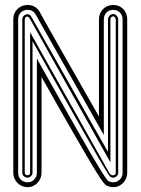

<svg xmlns="http://www.w3.org/2000/svg" viewBox="-20 -769 581 790"><path d="M150.9 -58.1Q150.9 -46.4 146.6 -35.8Q142.3 -25.1 134.6 -17Q127 -8.8 116.6 -3.9Q106.2 1 93.8 1Q81.3 1 70.6 -3.5Q59.8 -8.1 51.9 -16.1Q43.9 -24.2 39.3 -34.9Q34.7 -45.7 34.7 -58.1V-689.5Q34.7 -707.8 43.5 -721.6Q52.2 -735.4 66.9 -742.4V-742.7L69.3 -743.7Q80.6 -748.5 93.8 -748.5Q111.3 -748.5 124.3 -740.4Q137.2 -732.2 144.3 -718.5Q144.8 -717.5 145.8 -715.7Q146.7 -713.9 149.9 -708Q153.1 -702.1 159.5 -690.6Q166 -679 177.5 -658.6Q189 -638.2 206.4 -607.4Q223.9 -576.7 249.1 -532.1Q274.4 -487.5 308.5 -427.7Q342.5 -367.9 387.2 -289.6V-689.5Q387.2 -702.1 391.7 -713Q396.2 -723.9 404.1 -731.8Q411.9 -739.7 422.7 -744.1Q433.6 -748.5 446.3 -748.5Q459 -748.5 469.5 -744Q480 -739.5 487.5 -731.4Q495.1 -723.4 499.3 -712.6Q503.4 -701.9 503.4 -689.5V-58.1Q503.4 -46.4 499.1 -35.8Q494.9 -25.1 487.2 -17Q479.5 -8.8 469.1 -3.9Q458.7 1 446.3 1Q432.4 1 420.4 -4.6Q417.7 -5.6 414.8 -7.8Q411.9 -10 406.6 -16.4Q401.4 -22.7 393.1 -35Q384.8 -47.4 371.6 -68.8Q358.4 -90.3 339.5 -122.7Q320.6 -155 293.8 -201.3Q267.1 -247.6 231.8 -309.4Q196.5 -371.3 150.9 -452.1ZM54.7 -58.1Q54.7 -49.3 57.6 -42.1Q60.5 -34.9 65.7 -29.8Q70.8 -24.7 78 -21.9Q85.2 -19 93.8 -19Q102.1 -19 109 -22.2Q116 -25.4 121.1 -30.8Q126.2 -36.1 129 -43.2Q131.8 -50.3 131.8 -58.1V-527.8Q173.6 -453.6 207.4 -393.4Q241.2 -333.3 268.4 -285.4Q295.7 -237.5 316.7 -200.8Q337.6 -164.1 353.6 -136.7Q369.6 -109.4 381.1 -90.5Q392.6 -71.5 400.5 -58.8Q408.4 -46.1 413.5 -39.1Q418.5 -32 421.6 -28.3Q424.8 -24.7 426.6 -23.6Q428.5 -22.5 430.2 -22Q437.5 -19 446.3 -19Q454.6 -19 461.5 -22.2Q468.5 -25.4 473.6 -30.8Q478.8 -36.1 481.6 -43.2Q484.4 -50.3 484.4 -58.1V-689.5Q484.4 -697.8 481.6 -704.8Q478.8 -711.9 473.6 -717.2Q468.5 -722.4 461.5 -725.5Q454.6 -728.5 446.3 -728.5Q437.7 -728.5 430.5 -725.7Q423.3 -722.9 418.2 -717.8Q413.1 -712.6 410.2 -705.4Q407.2 -698.2 407.2 -689.5V-213.6Q355.2 -305.2 315.7 -375.1Q276.1 -445.1 246.8 -496.9Q217.5 -548.8 197.3 -584.5Q177 -620.1 163.8 -643.6Q150.6 -667 143.3 -680.1Q136 -693.1 132.4 -699.5Q128.9 -705.8 127.9 -707.4Q127 -709 126.7 -709.7Q121.8 -718.3 113.3 -723.4Q104.7 -728.5 93.8 -728.5Q85.2 -728.5 78 -725.7Q70.8 -722.9 65.7 -717.8Q60.5 -712.6 57.6 -705.4Q54.7 -698.2 54.7 -689.5ZM71.8 -689.5Q71.8 -693.6 73.5 -697.4Q75.2 -701.2 78.1 -704.1Q81.1 -707 85.1 -708.7Q89.1 -710.4 93.8 -710.4Q98.4 -710.4 101.9 -707.9Q105.5 -705.3 108.2 -701.2Q108.4 -700.7 109 -699.7Q109.6 -698.7 111.8 -694.9Q114 -691.2 118.4 -683.5Q122.8 -675.8 130.5 -662.2Q138.2 -648.7 149.9 -627.9Q161.6 -607.2 178.7 -577.1Q195.8 -547.1 218.8 -506.6Q241.7 -466.1 271.7 -413.1Q301.8 -360.1 339.6 -293.3Q377.4 -226.6 424.3 -144V-689.5Q424.3 -693.6 426.1 -697.5Q428 -701.4 431.2 -704.6Q434.3 -707.8 438.2 -709.6Q442.1 -711.4 446.3 -711.4Q450 -711.4 453.6 -709.4Q457.3 -707.3 460.1 -704.1Q462.9 -700.9 464.6 -697Q466.3 -693.1 466.3 -689.5V-58.1Q466.3 -54 464.5 -50.3Q462.6 -46.6 459.7 -43.9Q456.8 -41.3 453.2 -39.7Q449.7 -38.1 446.3 -38.1Q441.2 -38.1 436.5 -40Q435.5 -40.3 434.3 -41.1Q433.1 -42 430.3 -45.7Q427.5 -49.3 422.7 -56.9Q418 -64.5 409.7 -78Q401.4 -91.6 389.3 -112.4Q377.2 -133.3 359.9 -163.6Q342.5 -193.8 319.3 -234.5Q296.1 -275.1 266 -328.6Q235.8 -382.1 198.1 -449.2Q160.4 -516.4 113.8 -599.4V-58.1Q113.8 -54 111.9 -50.3Q110.1 -46.6 107.2 -43.9Q104.2 -41.3 100.7 -39.7Q97.2 -38.1 93.8 -38.1Q89.6 -38.1 85.7 -39.6Q81.8 -41 78.6 -43.6Q75.4 -46.1 73.6 -49.9Q71.8 -53.7 71.8 -58.1ZM434.3 -100.8 103.3 -691.4Q101.1 -694.6 98.8 -697.6Q96.4 -700.7 92.5 -700.7Q85.7 -700.7 83.7 -696.2Q81.8 -691.7 81.8 -685.3V-58.1Q81.8 -52.7 85.4 -50.4Q89.1 -48.1 93.8 -48.1Q99.1 -48.1 101.4 -51.1Q103.8 -54.2 103.8 -58.1V-636.5L431.2 -54.9Q431.9 -53.5 434 -51.8Q436 -50 438.4 -49Q440.7 -47.9 442.5 -47.4Q444.3 -46.9 444.8 -48.1H446.3Q451.7 -48.1 454 -51.1Q456.3 -54.2 456.3 -58.1V-689.5Q456.3 -693.4 453.2 -697.5Q450.2 -701.7 446.3 -701.7Q440.9 -701.7 437.6 -697.9Q434.3 -694.1 434.3 -689.5Z"/></svg>

Font: TafelwerkOT
Style: Regular
Weight: 400
Designer: Peter Wiegel
Foundry: Peter Wiegel, based on an original design named Oxford by Christine Lord, 1969
Version: Version 1.000